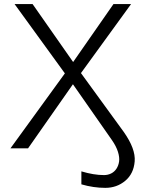

<svg xmlns="http://www.w3.org/2000/svg" viewBox="-20 -720 709 932"><path d="M294.9 -363.8 50.8 -700.2H138.2L335 -418.9L530.8 -700.2H616.2L373 -365.2L581.1 -79.1Q638.7 2.9 633.8 63.2Q628.9 123.5 587.9 157.7Q546.9 191.9 491.2 191.9Q433.6 191.9 375 174.8V111.8Q435.1 129.9 484.9 129.9Q503.4 129.9 519.3 122.1Q535.2 114.3 545.2 99.1Q555.2 84 558.1 64Q561 43.9 552.5 16.8Q543.9 -10.3 523.9 -39.1L334 -311L116.2 0H30.8Z"/></svg>

Font: LT Superior
Style: Regular
Weight: 400
Designer: Daniel Lyons
Foundry: LyonsType
Version: Version 1.000